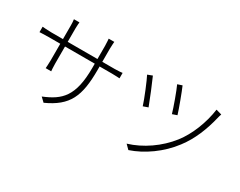

<svg xmlns="http://www.w3.org/2000/svg" viewBox="-94 -1241 2188 1750"><g transform="rotate(30 1000.0 -365.5)"><path d="M73 -560V-503C78 -503 129 -506 168 -506H290V-329C290 -295 286 -251 286 -247H344C343 -251 340 -297 340 -329V-506H653V-462C653 -162 558 -76 384 -5L427 36C648 -64 704 -192 704 -470V-506H835C874 -506 911 -503 915 -503V-560C910 -559 874 -555 835 -555H704V-692C704 -730 708 -763 708 -767H649C649 -763 653 -730 653 -692V-555H340V-701C340 -732 344 -759 344 -762H286C289 -744 290 -717 290 -700V-555H168C130 -555 77 -560 73 -560Z M1445 -735 1397 -719C1420 -672 1477 -513 1492 -459L1541 -476C1526 -527 1466 -689 1445 -735ZM1883 -681 1824 -698C1803 -549 1742 -396 1660 -291C1561 -164 1416 -64 1269 -20L1312 23C1453 -24 1602 -128 1703 -263C1786 -371 1838 -503 1870 -637C1873 -649 1878 -669 1883 -681ZM1166 -677 1116 -658C1137 -620 1208 -449 1226 -388L1277 -406C1253 -471 1190 -625 1166 -677Z"/></g></svg>

Font: Noto Sans CJK SC Light
Style: Regular
Weight: 300
Designer: Ryoko NISHIZUKA 西塚涼子 (kana, bopomofo & ideographs); Paul D. Hunt (Latin, Greek & Cyrillic); Sandoll Communications 산돌커뮤니
Foundry: Adobe
Version: Version 2.004;hotconv 1.0.118;makeotfexe 2.5.65603